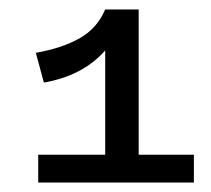

<svg xmlns="http://www.w3.org/2000/svg" viewBox="-20 -807 447 407"><path d="M391 -479V-420H61V-479H203V-700Q155 -646 73 -632L56 -695Q112 -705 149 -726Q186 -747 203 -787H274V-479Z"/></svg>

Font: BioRhyme Expanded
Style: Regular
Weight: 400
Width: 7
Designer: Aoife Mooney
Foundry: Aoife Mooney Type
Version: Version 1.001